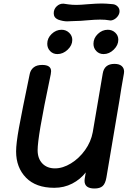

<svg xmlns="http://www.w3.org/2000/svg" viewBox="-20 -1074 732 1097"><path d="M689 -665Q689 -658 688 -654Q672 -566 662 -498Q660 -486 651 -433L588 -60Q582 -25 566.5 -11Q551 3 520 3Q463 3 463 -41Q463 -49 464 -53L470 -89Q439 -49 392.5 -25Q346 -1 290 -1Q185 -1 128.5 -59Q72 -117 72 -209Q72 -254 88.5 -345Q105 -436 150 -652Q155 -675 172.5 -689Q190 -703 221 -703Q272 -703 272 -667Q272 -662 270 -650Q227 -445 211 -349.5Q195 -254 195 -216Q195 -168 222 -140Q249 -112 294 -112Q339 -112 385.5 -140.5Q432 -169 466 -216.5Q500 -264 510 -319Q536 -470 567 -654Q576 -709 634 -709Q661 -709 675 -697Q689 -685 689 -665ZM250 -824Q250 -856 275 -880Q300 -904 332 -904Q357 -904 375 -887Q393 -870 393 -846Q393 -815 366.5 -790Q340 -765 308 -765Q283 -765 266.5 -782Q250 -799 250 -824ZM514 -824Q514 -856 539 -880Q564 -904 596 -904Q621 -904 638.5 -887.5Q656 -871 656 -847Q656 -816 630 -790.5Q604 -765 572 -765Q547 -765 530.5 -782Q514 -799 514 -824ZM364 -952Q340 -952 312 -962Q287 -973 287 -998Q287 -1022 304 -1038Q321 -1054 343 -1053Q350 -1052 371 -1049Q392 -1046 417 -1046Q437 -1046 483 -1050Q533 -1054 562 -1054Q584 -1054 626 -1050Q641 -1048 652 -1037Q663 -1026 663 -1010Q663 -995 653 -981.5Q643 -968 629 -961.5Q615 -955 604 -958Q583 -962 552 -962Q523 -962 479 -958Q437 -954 412 -954Q397 -954 385.5 -953Q374 -952 364 -952Z"/></svg>

Font: Mali SemiBold
Style: Italic
Weight: 600
Italic angle: -10°
Version: Version 1.000; ttfautohint (v1.6)